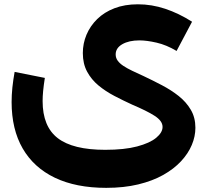

<svg xmlns="http://www.w3.org/2000/svg" viewBox="-20 -588 989 898"><path d="M476.7 290.6Q335.7 290.6 236.9 243.4Q138 196.1 86.1 106.4Q34.3 16.7 34.3 -110.6Q34.3 -143.7 37.9 -178.9Q41.6 -214.1 48.4 -251.7L189.7 -223.6Q184.3 -188.9 181.8 -163Q179.3 -137.1 179.3 -115.3Q179.3 3.6 250.1 58.1Q320.9 112.7 472.1 112.7Q561.9 112.7 621.4 96.9Q680.9 81.1 710.6 56.4Q740.3 31.7 740.3 5.7Q740.3 -8.7 730.9 -21.6Q721.4 -34.6 702.7 -46.6Q684 -58.6 657.8 -71.5Q631.6 -84.4 598 -98.7Q555.7 -118 514.9 -139.4Q474 -160.7 440.6 -188.3Q407.3 -215.9 387.4 -252.9Q367.4 -290 367.4 -339.9Q367.4 -384.7 384.6 -425.7Q401.9 -466.7 434.6 -498.8Q467.3 -530.9 515.2 -549.4Q563.1 -567.9 625 -567.9Q689.6 -567.9 752.8 -546.9Q816 -525.9 878.3 -486.4L805.9 -349.7Q758.6 -377.9 712.4 -388.5Q666.3 -399.1 632.1 -399.1Q583.1 -399.1 552.1 -381.3Q521 -363.4 521 -333.4Q521 -317.1 530.5 -304.1Q540 -291.1 557.3 -279.7Q574.6 -268.3 598.4 -256.9Q622.1 -245.6 651.3 -232.3Q694.6 -211.9 737.6 -189.3Q780.6 -166.7 815.8 -138.9Q851 -111 872.4 -74.6Q893.9 -38.3 893.9 9.6Q893.9 50 877.1 89.9Q860.4 129.9 826.9 166Q793.4 202.1 743.3 230.3Q693.1 258.4 626.4 274.5Q559.7 290.6 476.7 290.6Z"/></svg>

Font: Alexandria
Style: Regular
Weight: 400
Designer: Mohamed Gaber
Foundry: Kief Type Foundry
Version: Version 5.100